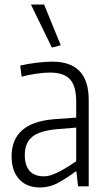

<svg xmlns="http://www.w3.org/2000/svg" viewBox="-20 -819 472 844"><path d="M155 5Q97 5 64 -31.5Q31 -68 31 -132Q31 -280 218 -295L315 -302V-372Q315 -441 287.5 -470.5Q260 -500 200 -500Q175 -500 140 -495Q105 -490 75 -482L69 -531Q105 -539 143 -543.5Q181 -548 210 -548Q370 -548 370 -380V0H323L316 -65H312Q279 -40 239.5 -17.5Q200 5 155 5ZM173 -44Q191 -44 211 -51.5Q231 -59 250 -69.5Q269 -80 286 -91Q303 -102 315 -110V-258L229 -251Q154 -244 121.5 -217.5Q89 -191 89 -137Q89 -92 110 -68Q131 -44 173 -44ZM208 -610 116 -799H174L247 -620Z"/></svg>

Font: Encode Sans Compressed
Style: Light
Weight: 300
Designer: Pablo Impallari, Andres Torresi
Foundry: Pablo Impallari, Andres Torresi
Version: Version 1.000; ttfautohint (v1.00) -l 8 -r 50 -G 200 -x 14 -